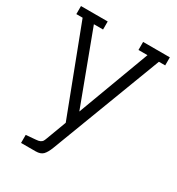

<svg xmlns="http://www.w3.org/2000/svg" viewBox="-189 -689 950 1033"><g transform="rotate(30 286.0 -172.5)"><path d="M99 227H189Q220 227 235 211.5Q250 196 263 162L523 -522H562V-572H396V-522H452L286 -76L119 -522H176V-572H10V-522H49L253 13L207 136Q202 150 198 156Q194 162 185 166.5Q176 171 158 172L99 177Z"/></g></svg>

Font: Glegoo
Style: Regular
Weight: 400
Version: Version 2.0.1; ttfautohint (v0.9) -r 48 -G 60